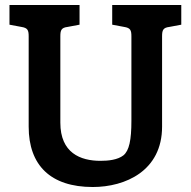

<svg xmlns="http://www.w3.org/2000/svg" viewBox="-20 -740 765 770"><path d="M630 -594C630 -619 634 -629 659 -632L707 -641V-720H430V-641L478 -632C503 -628 507 -619 507 -594V-256C507 -178 498 -136 475 -117C452 -99 415 -95 383 -95C302 -95 222 -127 222 -248V-594C222 -619 226 -629 251 -632L299 -641V-720H18V-641L66 -632C91 -628 95 -619 95 -594V-232C95 -77 183 10 352 10C483 10 630 -55 630 -232Z"/></svg>

Font: Enriqueta
Style: Bold
Weight: 700
Designer: Viviana Monsalve, Gustavo Ibarra
Foundry: Viviana Monsalve, Gustavo Ibarra
Version: Version 1.002